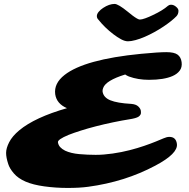

<svg xmlns="http://www.w3.org/2000/svg" viewBox="-20 -927 952 966"><path d="M550.3 -754.9Q506.8 -788.1 474.6 -828.6Q467.3 -835.9 467.3 -846.2Q467.3 -856.4 476.3 -867.4Q485.4 -878.4 499 -887.2Q529.3 -907.2 556.6 -907.2Q574.7 -907.2 622.6 -868.2L646.5 -849.1Q673.8 -828.6 683.6 -828.6Q693.4 -828.6 711.2 -835Q729 -841.3 750 -851.6Q798.8 -874.5 825.2 -897.9Q832 -903.3 839.8 -903.3Q847.7 -903.3 854.2 -900.4Q860.8 -897.5 866.2 -892.6Q877.9 -882.8 877.9 -873Q877.9 -856 867.9 -845.5Q857.9 -835 840.6 -821Q823.2 -807.1 802 -793Q780.8 -778.8 756.8 -765.6Q732.9 -752.4 708.7 -741.9Q684.6 -731.4 661.9 -725.3Q639.2 -719.2 623.8 -719.2Q608.4 -719.2 589.6 -729.2Q570.8 -739.3 550.3 -754.9ZM21.5 -101.6Q10.7 -134.3 10.7 -157.7Q10.7 -181.2 26.1 -211.4Q41.5 -241.7 77.1 -271.5Q155.3 -336.4 316.9 -382.8Q265.1 -404.8 257.8 -452.6Q250.5 -507.3 304.7 -549.8Q404.8 -628.4 689.5 -656.2Q777.3 -664.6 817.1 -664.6Q856.9 -664.6 873.8 -651.9Q890.6 -639.2 893.8 -614Q897 -588.9 884.3 -571.8Q871.6 -554.7 848.1 -544.4Q804.7 -525.4 729.5 -525.4Q674.3 -525.4 628.9 -542Q616.7 -546.9 609.9 -552.2Q512.2 -522 499 -484.4Q495.1 -474.6 496.1 -466.3Q500.5 -436.5 535.2 -422.4Q569.8 -408.2 640.6 -404.3Q664.1 -402.3 675.5 -391.6Q687 -380.9 688.7 -369.1Q690.4 -357.4 687 -350.8Q683.6 -344.2 676.8 -339.8Q665 -332 630.4 -326.7Q595.7 -321.3 549.8 -311.8Q503.9 -302.2 462.4 -291.5Q420.9 -280.8 385.5 -269.5Q350.1 -258.3 324.2 -248Q269.5 -225.1 271.5 -211.2Q273.4 -197.3 282.7 -187Q292 -176.8 307.6 -168.9Q336.9 -155.3 379.2 -151.6Q421.4 -147.9 461.2 -147.9Q501 -147.9 546.6 -154.5Q592.3 -161.1 632.1 -171.4Q671.9 -181.6 705.3 -193.1Q738.8 -204.6 763.7 -214.8L803.7 -231.4Q819.3 -238.3 832 -238.3Q865.7 -238.3 870.1 -202.6Q876 -154.3 761.7 -93.8Q608.9 -12.2 423.8 12.7Q380.9 18.6 320.6 18.6Q260.3 18.6 203.1 10.7Q146 2.9 108.4 -13.4Q70.8 -29.8 49.6 -54.7Q28.3 -79.6 21.5 -101.6Z"/></svg>

Font: Sarina
Style: Regular
Weight: 400
Designer: James Grieshaber
Foundry: James Grieshaber
Version: Version 1.001